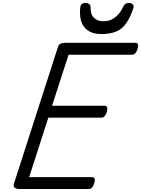

<svg xmlns="http://www.w3.org/2000/svg" viewBox="-20 -1271 949 1291"><path d="M114 0Q89 0 78.5 -9Q68 -18 75 -40L370 -956Q374 -969 385.5 -976Q397 -983 417 -983H892Q903 -983 907 -973.5Q911 -964 905 -943Q900 -924 890 -913.5Q880 -903 869 -903H441L330 -560H685Q696 -560 700 -550Q704 -540 699 -520Q693 -500 683.5 -490Q674 -480 663 -480H305L176 -80H600Q611 -80 615.5 -70.5Q620 -61 614 -40Q609 -21 599 -10.5Q589 0 578 0ZM660 -1042Q586 -1042 548 -1087Q510 -1132 520 -1223Q522 -1238 531 -1244.5Q540 -1251 555 -1251Q570 -1251 579.5 -1243.5Q589 -1236 589 -1223Q588 -1173 612.5 -1150.5Q637 -1128 675 -1128Q721 -1128 754.5 -1154.5Q788 -1181 806 -1221Q814 -1239 823 -1245Q832 -1251 846 -1251Q863 -1251 872.5 -1241.5Q882 -1232 877 -1217Q854 -1149 825.5 -1110.5Q797 -1072 756.5 -1057Q716 -1042 660 -1042Z"/></svg>

Font: Playwrite CZ
Style: Regular
Weight: 400
Designer: Veronika Burian, José Scaglione
Foundry: TypeTogether
Version: Version 1.002